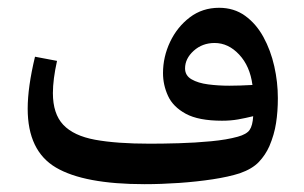

<svg xmlns="http://www.w3.org/2000/svg" viewBox="-20 -465 788 498"><path d="M602.1 -15.6Q573.2 -6.3 532 0Q490.7 6.3 444.6 9.5Q398.4 12.7 355 12.7Q198.2 12.7 125 -30.5Q51.8 -73.7 51.8 -183.1Q51.8 -238.8 70.8 -317.9L127.9 -307.1Q117.2 -258.8 117.2 -223.6Q117.2 -169.9 144 -141.4Q170.9 -112.8 226.8 -102.5Q282.7 -92.3 369.1 -92.3Q401.4 -92.3 443.8 -93.5Q486.3 -94.7 527.3 -98.6Q568.4 -102.5 596.7 -110.4Q619.6 -116.7 627.4 -127.9Q635.3 -139.2 636.7 -163.6Q616.7 -158.7 597.7 -155.3Q578.6 -151.9 555.7 -151.9Q495.1 -151.9 461.9 -169.9Q428.7 -188 415.8 -216.3Q402.8 -244.6 402.8 -275.4Q402.8 -317.4 421.1 -356.2Q439.5 -395 472.2 -419.9Q504.9 -444.8 548.3 -444.8Q586.9 -444.8 615.7 -424.1Q644.5 -403.3 663.3 -368.9Q682.1 -334.5 691.4 -293.2Q700.7 -252 700.7 -210.4Q700.7 -175.8 696 -145.8Q691.4 -115.7 678.7 -85.9Q668.5 -63 651.4 -44.9Q634.3 -26.9 602.1 -15.6ZM460 -287.6Q460 -269 476.8 -259.3Q493.7 -249.5 520 -246.1Q546.4 -242.7 574.7 -242.7Q587.9 -242.7 603.3 -243.2Q618.7 -243.7 634.8 -244.6Q628.4 -293.5 600.3 -323.5Q572.3 -353.5 536.6 -353.5Q504.9 -353.5 482.4 -333.3Q460 -313 460 -287.6Z"/></svg>

Font: Markazi Text SemiBold
Style: Regular
Weight: 600
Designer: Borna Izadpanah (Arabic designer), Fiona Ross (Arabic design director) and Florian Runge (Latin designer)
Foundry: Borna Izadpanah and Florian Runge
Version: Version 1.001; ttfautohint (v1.8.3)